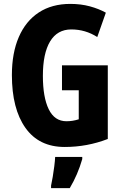

<svg xmlns="http://www.w3.org/2000/svg" viewBox="-20 -744 623 985"><path d="M298 -409H533V-31Q427 10 312 10Q180 10 110.5 -88Q41 -186 41 -359Q41 -472 76.5 -554Q112 -636 179 -680Q246 -724 341 -724Q395 -724 441 -711.5Q487 -699 523 -679L479 -554Q418 -593 346 -593Q274 -593 237 -531.5Q200 -470 200 -355Q200 -245 230 -183.5Q260 -122 321 -122Q353 -122 384 -132V-281H298ZM402 72Q379 152 338 221H242V208Q246 190 250.5 163.5Q255 137 258.5 109Q262 81 263 61H402Z"/></svg>

Font: Noto Sans Lao ExtraCondensed ExtraBold
Style: Regular
Weight: 800
Width: 2
Designer: Monotype Design Team
Foundry: Monotype Imaging Inc.
Version: Version 2.003; ttfautohint (v1.8.4.7-5d5b)